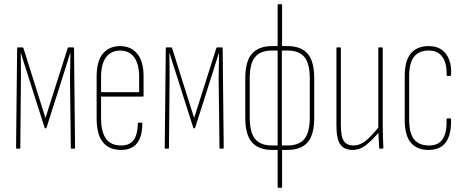

<svg xmlns="http://www.w3.org/2000/svg" viewBox="-20 -703 2197 908"><path d="M59 0Q56 0 56 -4L61 -475Q61 -479 64 -479H86Q90 -479 91 -475L195 -145L300 -475Q301 -479 304 -479H327Q330 -479 330 -475L335 -4Q335 0 332 0H318Q315 0 315 -4L311 -331Q311 -345 311.5 -367.5Q312 -390 312.5 -413.5Q313 -437 313 -452H312Q304 -429 297.5 -406.5Q291 -384 284 -363L200 -99Q199 -97 198.5 -96.5Q198 -96 195 -96Q194 -96 193 -96.5Q192 -97 191 -99L107 -363Q100 -384 93 -406.5Q86 -429 79 -452H78Q78 -437 78.5 -413.5Q79 -390 79 -367.5Q79 -345 79 -331L76 -4Q76 0 73 0Z M552 6Q496 6 466.5 -30.5Q437 -67 437 -143V-340Q437 -415 467 -450Q497 -485 548 -485Q599 -485 629 -449Q659 -413 659 -341V-250Q659 -246 654 -246H458V-144Q458 -80 481 -47.5Q504 -15 552 -15Q594 -15 612.5 -41.5Q631 -68 632 -119Q632 -123 635 -123H650Q653 -123 653 -120Q653 -57 628 -25.5Q603 6 552 6ZM458 -267H638V-340Q638 -400 614.5 -432Q591 -464 548 -464Q506 -464 482 -432.5Q458 -401 458 -340Z M762 0Q759 0 759 -4L764 -475Q764 -479 767 -479H789Q793 -479 794 -475L898 -145L1003 -475Q1004 -479 1007 -479H1030Q1033 -479 1033 -475L1038 -4Q1038 0 1035 0H1021Q1018 0 1018 -4L1014 -331Q1014 -345 1014.5 -367.5Q1015 -390 1015.5 -413.5Q1016 -437 1016 -452H1015Q1007 -429 1000.5 -406.5Q994 -384 987 -363L903 -99Q902 -97 901.5 -96.5Q901 -96 898 -96Q897 -96 896 -96.5Q895 -97 894 -99L810 -363Q803 -384 796 -406.5Q789 -429 782 -452H781Q781 -437 781.5 -413.5Q782 -390 782 -367.5Q782 -345 782 -331L779 -4Q779 0 776 0Z M1267 6Q1203 6 1171.5 -30Q1140 -66 1140 -146V-333Q1140 -413 1171.5 -449Q1203 -485 1267 -485H1339Q1404 -485 1435 -449Q1466 -413 1466 -333V-146Q1466 -66 1435 -30Q1404 6 1339 6ZM1266 -15H1340Q1394 -15 1419.5 -46Q1445 -77 1445 -147V-332Q1445 -403 1419.5 -433.5Q1394 -464 1340 -464H1266Q1212 -464 1186.5 -433.5Q1161 -403 1161 -332V-147Q1161 -77 1186.5 -46Q1212 -15 1266 -15ZM1296 185Q1293 185 1293 181V0V-4V-473V-478V-679Q1293 -683 1296 -683H1310Q1314 -683 1314 -679V-478L1313 -473V-5L1314 1V181Q1314 185 1310 185Z M1647 6Q1609 6 1590 -19Q1571 -44 1571 -111V-475Q1571 -479 1574 -479H1588Q1592 -479 1592 -475V-113Q1592 -56 1606.5 -35.5Q1621 -15 1651 -15Q1684 -15 1714.5 -41.5Q1745 -68 1774 -106V-80Q1744 -44 1713.5 -19Q1683 6 1647 6ZM1777 0Q1774 0 1773 -4Q1772 -27 1770.5 -52.5Q1769 -78 1769 -93V-96V-475Q1769 -479 1772 -479H1786Q1790 -479 1790 -475V-111Q1790 -83 1791 -56Q1792 -29 1793 -4Q1793 0 1789 0Z M2009 6Q1953 7 1923.5 -27.5Q1894 -62 1894 -136V-344Q1894 -416 1923 -450.5Q1952 -485 2008 -485Q2044 -485 2068 -468.5Q2092 -452 2104 -421Q2116 -390 2113 -349Q2113 -344 2109 -344H2095Q2094 -344 2093 -345Q2092 -346 2092 -348Q2094 -401 2073 -432.5Q2052 -464 2008 -464Q1961 -464 1938 -434.5Q1915 -405 1915 -343V-137Q1915 -74 1938 -44.5Q1961 -15 2009 -15Q2054 -15 2074 -46Q2094 -77 2092 -139Q2092 -143 2095 -143H2109Q2113 -143 2113 -139Q2115 -69 2090 -32Q2065 5 2009 6Z"/></svg>

Font: Sofia Sans Extra Condensed Thin
Style: Regular
Weight: 250
Version: Version 4.100